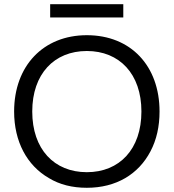

<svg xmlns="http://www.w3.org/2000/svg" viewBox="-20 -879 824 911"><path d="M392 12C531 12 637 -52 694 -161C723 -216 737 -279 737 -350C737 -566 601 -712 392 -712C185 -712 47 -566 47 -350C47 -207 108 -94 212 -34C263 -3 323 12 392 12ZM392 -62C237 -62 133 -171 133 -350C133 -528 237 -637 392 -637C547 -637 651 -528 651 -350C651 -171 547 -62 392 -62ZM565 -796V-859H218V-796Z"/></svg>

Font: Rootstock Sans Body
Style: Regular
Weight: 400
Designer: Colophon Foundry, Jonny Pinhorn
Foundry: Colophon Foundry
Version: Version 1.200;FEAKit 1.0